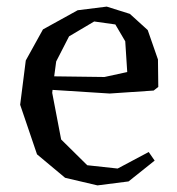

<svg xmlns="http://www.w3.org/2000/svg" viewBox="-20 -541 535 581"><path d="M139 -269 138 -260 165 -119 244 -41 336 -31 430 -81 448 -55 369 8 275 20 177 -3 92 -74 41 -224 58 -358 110 -452 215 -510 303 -521 373 -499 427 -450 458 -361 459 -278 445 -267 312 -258ZM189 -431 150 -355 144 -310 296 -308 365 -323 359 -416 329 -467 265 -476Z"/></svg>

Font: Alike Angular
Style: Regular
Weight: 400
Designer: Sveta Sebyakina
Foundry: Cyreal (www.cyreal.org)
Version: Version 1.300; ttfautohint (v1.8.4.7-5d5b)